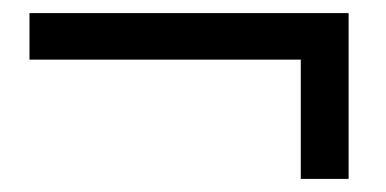

<svg xmlns="http://www.w3.org/2000/svg" viewBox="-20 -433 589 293"><path d="M512 -160H439V-342H25V-413H512Z"/></svg>

Font: Hind Jalandhar
Style: Regular
Weight: 400
Designer: Namrata Goyal
Foundry: Indian Type Foundry
Version: Version 0.702;PS 1.0;hotconv 1.0.81;makeotf.lib2.5.63406